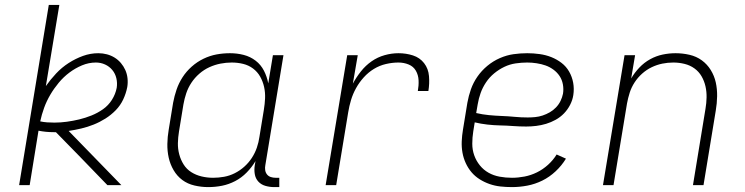

<svg xmlns="http://www.w3.org/2000/svg" viewBox="-20 -755 3040 783"><path d="M58 0 179 -735H222L167 -404Q186 -431 209 -455.5Q232 -480 260 -498Q288 -516 318.5 -527Q349 -538 381 -538Q399 -538 416 -533.5Q433 -529 447.5 -520Q462 -511 473 -498Q484 -485 491 -469.5Q498 -454 500 -436Q502 -418 499 -400Q494 -374 482.5 -349.5Q471 -325 452 -305.5Q433 -286 410 -271.5Q387 -257 362 -247Q337 -237 311.5 -231Q286 -225 260 -221L475 0H418L301 -121L208 -216Q206 -216 203.5 -216Q201 -216 199 -216Q183 -216 167.5 -217.5Q152 -219 137 -222L101 0ZM202 -255Q227 -255 252.5 -258.5Q278 -262 303 -268Q328 -274 353 -284Q378 -294 400 -309.5Q422 -325 436.5 -348Q451 -371 456 -397Q459 -417 454.5 -436Q450 -455 438 -469.5Q426 -484 408.5 -492Q391 -500 371 -500Q342 -500 314.5 -488.5Q287 -477 263 -459Q239 -441 219.5 -417.5Q200 -394 185 -368.5Q170 -343 160 -315.5Q150 -288 144 -260Q158 -257 172.5 -256Q187 -255 202 -255Z M829 8Q801 8 773 1.5Q745 -5 723.5 -21Q702 -37 688 -61Q674 -85 668 -112Q662 -139 662.5 -168Q663 -197 668 -226L686 -336Q691 -363 700 -389.5Q709 -416 724.5 -440Q740 -464 762 -483.5Q784 -503 810 -515.5Q836 -528 863 -533Q890 -538 918 -538Q947 -538 974 -531Q1001 -524 1022.5 -507.5Q1044 -491 1056.5 -466.5Q1069 -442 1074 -415L1093 -530H1136L1062 -81Q1060 -71 1061.5 -61Q1063 -51 1069 -43.5Q1075 -36 1084.5 -33Q1094 -30 1104 -30H1119V8H1098Q1080 8 1062.5 3Q1045 -2 1033.5 -14.5Q1022 -27 1019 -45Q1016 -63 1019 -81L1022 -98Q1007 -73 986 -51.5Q965 -30 939 -16.5Q913 -3 885.5 2.5Q858 8 829 8Q829 8 829 8Q829 8 829 8ZM849 -30Q871 -30 893.5 -34Q916 -38 937 -48.5Q958 -59 976 -75Q994 -91 1007 -111Q1020 -131 1027.5 -153Q1035 -175 1038 -197L1056 -307Q1060 -331 1061 -354.5Q1062 -378 1057 -400.5Q1052 -423 1041 -442.5Q1030 -462 1012 -475.5Q994 -489 971.5 -494.5Q949 -500 925 -500Q902 -500 879 -495.5Q856 -491 834 -481Q812 -471 793 -454.5Q774 -438 760.5 -417.5Q747 -397 739.5 -374.5Q732 -352 728 -329L710 -219Q706 -195 705.5 -171.5Q705 -148 711 -125.5Q717 -103 729 -84Q741 -65 760 -53Q779 -41 802 -35.5Q825 -30 849 -30Z M1308 0 1396 -530H1439L1419 -414Q1433 -440 1452 -464Q1471 -488 1495.5 -505Q1520 -522 1548.5 -530Q1577 -538 1605 -538Q1636 -538 1664 -529Q1692 -520 1709.5 -497.5Q1727 -475 1729.5 -444.5Q1732 -414 1727 -384H1684Q1688 -406 1687 -427.5Q1686 -449 1676 -466.5Q1666 -484 1646.5 -492Q1627 -500 1605 -500Q1580 -500 1554 -494Q1528 -488 1505 -474Q1482 -460 1463.5 -439.5Q1445 -419 1432 -395.5Q1419 -372 1411.5 -347Q1404 -322 1400 -297L1351 0Z M2068 8Q2044 8 2021 5.5Q1998 3 1976.5 -4.5Q1955 -12 1936 -24Q1917 -36 1903 -52.5Q1889 -69 1879.5 -89.5Q1870 -110 1866 -132.5Q1862 -155 1863 -178.5Q1864 -202 1868 -226L1886 -336Q1891 -364 1900.5 -391Q1910 -418 1927 -442.5Q1944 -467 1967.5 -486.5Q1991 -506 2018.5 -518Q2046 -530 2074 -534Q2102 -538 2130 -538Q2155 -538 2180.5 -534.5Q2206 -531 2228.5 -522Q2251 -513 2270 -498.5Q2289 -484 2301 -463Q2313 -442 2317.5 -417.5Q2322 -393 2318 -367Q2315 -347 2305 -327.5Q2295 -308 2280 -292.5Q2265 -277 2246 -266.5Q2227 -256 2207 -250Q2187 -244 2166.5 -241.5Q2146 -239 2126 -239Q2099 -239 2072.5 -241Q2046 -243 2020 -243.5Q1994 -244 1967.5 -247Q1941 -250 1916 -256L1910 -219Q1906 -194 1906 -169Q1906 -144 1914 -121.5Q1922 -99 1937 -80.5Q1952 -62 1972.5 -50.5Q1993 -39 2017.5 -34.5Q2042 -30 2068 -30Q2093 -30 2119 -35Q2145 -40 2169.5 -52Q2194 -64 2215 -83Q2236 -102 2250 -125L2288 -108Q2271 -80 2246 -56.5Q2221 -33 2191.5 -18.5Q2162 -4 2130.5 2Q2099 8 2068 8ZM2132 -276Q2147 -276 2162.5 -277.5Q2178 -279 2193 -284Q2208 -289 2222 -297Q2236 -305 2247.5 -317Q2259 -329 2266 -343.5Q2273 -358 2276 -373Q2279 -392 2275.5 -411Q2272 -430 2262 -445Q2252 -460 2237 -471Q2222 -482 2205 -488Q2188 -494 2168.5 -497Q2149 -500 2130 -500Q2107 -500 2083 -496.5Q2059 -493 2037 -482.5Q2015 -472 1995.5 -456Q1976 -440 1962 -419Q1948 -398 1940 -375.5Q1932 -353 1928 -329L1922 -294Q1948 -288 1974 -285.5Q2000 -283 2026.5 -282Q2053 -281 2079 -278.5Q2105 -276 2132 -276Z M2439 0 2527 -530H2570L2554 -435Q2568 -459 2587.5 -479.5Q2607 -500 2631.5 -513.5Q2656 -527 2682.5 -532.5Q2709 -538 2735 -538Q2764 -538 2792 -531.5Q2820 -525 2842 -509Q2864 -493 2878.5 -469.5Q2893 -446 2899 -419Q2905 -392 2904.5 -362.5Q2904 -333 2899 -304L2849 0H2806L2857 -311Q2861 -334 2861.5 -357.5Q2862 -381 2857 -403Q2852 -425 2841 -444Q2830 -463 2812 -476Q2794 -489 2771.5 -494.5Q2749 -500 2726 -500Q2703 -500 2681 -495.5Q2659 -491 2638 -481Q2617 -471 2599 -455Q2581 -439 2568 -419Q2555 -399 2548 -377Q2541 -355 2537 -333L2482 0Z"/></svg>

Font: Iosevka Curly XLtEx
Style: Italic
Weight: 200
Width: 7
Italic angle: -9°
Monospace: yes
Designer: Belleve Invis
Foundry: Belleve Invis
Version: Version 11.1.0; ttfautohint (v1.8.3)